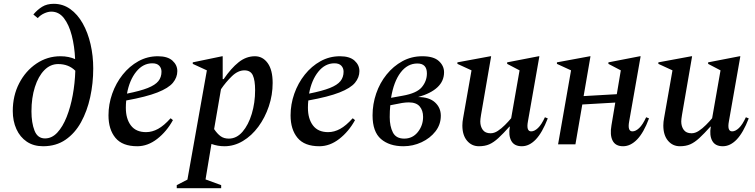

<svg xmlns="http://www.w3.org/2000/svg" viewBox="-20 -757 3960 1007"><path d="M206 10Q156 10 120.5 -14Q85 -38 66 -80Q47 -122 47 -175Q47 -255 80.5 -320Q114 -385 171 -423.5Q228 -462 297 -462Q320 -462 339 -458Q358 -454 374 -447Q371 -514 356.5 -570.5Q342 -627 315.5 -661.5Q289 -696 249 -696Q232 -696 212 -687Q192 -678 178 -662L155 -681Q176 -706 201 -721.5Q226 -737 262 -737Q310 -737 348.5 -709.5Q387 -682 414 -634Q441 -586 455 -525Q469 -464 469 -398Q469 -320 453 -247Q437 -174 405 -116Q373 -58 323.5 -24Q274 10 206 10ZM145 -173Q145 -113 161 -72Q177 -31 216 -31Q252 -31 280.5 -61.5Q309 -92 329.5 -143.5Q350 -195 361.5 -258Q373 -321 375 -386Q340 -421 285 -421Q244 -421 212.5 -389Q181 -357 163 -300.5Q145 -244 145 -173Z M700 10Q622 10 585.5 -34Q549 -78 549 -152Q549 -210 568.5 -265.5Q588 -321 623.5 -365.5Q659 -410 706 -436Q753 -462 808 -462Q859 -462 884.5 -439Q910 -416 910 -384Q910 -351 887 -323Q864 -295 805.5 -272Q747 -249 642 -230Q640 -211 640 -192Q640 -134 666.5 -99Q693 -64 746 -64Q778 -64 809 -81Q840 -98 874 -136H876L887 -127Q854 -67 804.5 -28.5Q755 10 700 10ZM779 -425Q730 -425 694.5 -381Q659 -337 646 -266Q716 -280 755 -295.5Q794 -311 810.5 -331.5Q827 -352 827 -381Q827 -400 815 -412.5Q803 -425 779 -425Z M907 230V214L963 185L1065 -388L991 -422V-430L1145 -462H1148V-342H1153Q1192 -399 1231.5 -430.5Q1271 -462 1317 -462Q1358 -462 1384 -426Q1410 -390 1410 -322Q1410 -259 1390 -199.5Q1370 -140 1335 -92.5Q1300 -45 1254 -17.5Q1208 10 1157 10Q1122 10 1089 -2L1058 184L1140 214V230ZM1262 -388Q1228 -388 1196 -357Q1164 -326 1139 -289L1103 -80Q1119 -56 1136.5 -43Q1154 -30 1180 -30Q1221 -30 1252 -66Q1283 -102 1300.5 -160Q1318 -218 1318 -284Q1318 -336 1306 -362Q1294 -388 1262 -388Z M1655 10Q1577 10 1540.5 -34Q1504 -78 1504 -152Q1504 -210 1523.5 -265.5Q1543 -321 1578.5 -365.5Q1614 -410 1661 -436Q1708 -462 1763 -462Q1814 -462 1839.5 -439Q1865 -416 1865 -384Q1865 -351 1842 -323Q1819 -295 1760.5 -272Q1702 -249 1597 -230Q1595 -211 1595 -192Q1595 -134 1621.5 -99Q1648 -64 1701 -64Q1733 -64 1764 -81Q1795 -98 1829 -136H1831L1842 -127Q1809 -67 1759.5 -28.5Q1710 10 1655 10ZM1734 -425Q1685 -425 1649.5 -381Q1614 -337 1601 -266Q1671 -280 1710 -295.5Q1749 -311 1765.5 -331.5Q1782 -352 1782 -381Q1782 -400 1770 -412.5Q1758 -425 1734 -425Z M2292 -150Q2292 -104 2264 -68Q2236 -32 2191 -11Q2146 10 2096 10Q2022 10 1978 -28Q1934 -66 1934 -152Q1934 -211 1953 -266.5Q1972 -322 2007.5 -366Q2043 -410 2090.5 -436Q2138 -462 2195 -462Q2254 -462 2281.5 -437Q2309 -412 2309 -378Q2309 -332 2274.5 -299.5Q2240 -267 2173 -248Q2231 -248 2261.5 -220Q2292 -192 2292 -150ZM2169 -424Q2117 -424 2081 -376.5Q2045 -329 2031 -244L2092 -255Q2166 -268 2192.5 -300Q2219 -332 2219 -372Q2219 -424 2169 -424ZM2100 -30Q2144 -30 2171.5 -64.5Q2199 -99 2199 -144Q2199 -178 2181 -199Q2163 -220 2124 -220Q2108 -220 2089 -217L2027 -205Q2024 -176 2024 -143Q2024 -95 2040.5 -62.5Q2057 -30 2100 -30Z M2492 10Q2454 10 2429.5 -19Q2405 -48 2405 -99Q2405 -108 2406 -118Q2407 -128 2409 -138L2453 -388L2379 -422V-430L2552 -462H2556L2503 -155Q2499 -131 2499 -120Q2499 -94 2512 -76Q2525 -58 2553 -58Q2572 -58 2591 -70.5Q2610 -83 2628.5 -101.5Q2647 -120 2661 -137L2705 -388L2640 -422V-430L2805 -462H2809L2749 -121Q2739 -68 2766 -68Q2783 -68 2801.5 -85.5Q2820 -103 2838 -142L2853 -136Q2824 -61 2790 -25.5Q2756 10 2717 10Q2677 10 2661.5 -18.5Q2646 -47 2654 -93H2652Q2619 -56 2594 -33Q2569 -10 2546 0Q2523 10 2492 10Z M2907 0 2975 -388 2901 -422V-430L3074 -462H3077L3041 -253L3215 -263L3236 -388L3171 -422V-430L3336 -462H3340L3280 -121Q3270 -68 3297 -68Q3314 -68 3332.5 -85.5Q3351 -103 3369 -142L3384 -136Q3356 -61 3321.5 -25.5Q3287 10 3248 10Q3208 10 3193 -19.5Q3178 -49 3187 -100L3207 -219L3034 -209L2998 0Z M3546 10Q3508 10 3483.5 -19Q3459 -48 3459 -99Q3459 -108 3460 -118Q3461 -128 3463 -138L3507 -388L3433 -422V-430L3606 -462H3610L3557 -155Q3553 -131 3553 -120Q3553 -94 3566 -76Q3579 -58 3607 -58Q3626 -58 3645 -70.5Q3664 -83 3682.5 -101.5Q3701 -120 3715 -137L3759 -388L3694 -422V-430L3859 -462H3863L3803 -121Q3793 -68 3820 -68Q3837 -68 3855.5 -85.5Q3874 -103 3892 -142L3907 -136Q3878 -61 3844 -25.5Q3810 10 3771 10Q3731 10 3715.5 -18.5Q3700 -47 3708 -93H3706Q3673 -56 3648 -33Q3623 -10 3600 0Q3577 10 3546 10Z"/></svg>

Font: Spectral Medium
Style: Italic
Weight: 500
Italic angle: -10°
Designer: Jean-Baptiste Levee
Foundry: Production Type
Version: Version 2.001